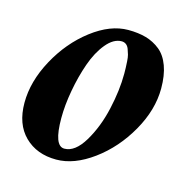

<svg xmlns="http://www.w3.org/2000/svg" viewBox="-74 -512 593 593"><g transform="rotate(15 222.0 -216.0)"><path d="M255.9 -399.4Q230 -399.4 206.8 -371.3Q183.6 -343.3 168.7 -300.8Q153.8 -258.3 145.3 -210.9Q136.7 -163.6 136.7 -122.1Q136.7 -33.2 169.9 -33.2Q204.1 -33.2 232.7 -80.8Q261.2 -128.4 275.1 -189.9Q289.1 -251.5 289.1 -304.7Q289.1 -316.4 288.8 -323.2Q288.6 -330.1 287.8 -343.3Q287.1 -356.4 284.9 -364.5Q282.7 -372.6 279.3 -381.6Q275.9 -390.6 269.8 -395Q263.7 -399.4 255.9 -399.4ZM266.6 -438.5Q298.8 -438.5 323.7 -431.4Q348.6 -424.3 368.9 -408Q389.2 -391.6 400.1 -361.8Q411.1 -332 411.1 -290Q411.1 -221.7 371.6 -152.1Q332 -82.5 271.7 -38.3Q211.4 5.9 154.3 5.9Q91.8 5.9 53.2 -32.2Q14.6 -70.3 14.6 -138.7Q14.6 -207 53 -277.6Q91.3 -348.1 150.4 -393.3Q209.5 -438.5 266.6 -438.5Z"/></g></svg>

Font: Crimson
Style: BoldItalic
Weight: 700
Italic angle: -11°
Version: Version 0.8